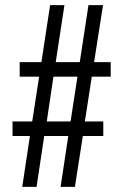

<svg xmlns="http://www.w3.org/2000/svg" viewBox="-20 -719 481 751"><path d="M67 12 97 -187H29V-244H106L133 -419H57V-476H142L176 -699H232L198 -476H292L326 -699H383L348 -476H413V-419H339L312 -244H384V-187H304L273 12H217L247 -187H153L123 12ZM163 -244H256L283 -419H189Z"/></svg>

Font: Archivo ExtraCondensed
Style: Regular
Weight: 400
Width: 2
Designer: Hector Gatti
Foundry: Omnibus-Type
Version: Version 2.001